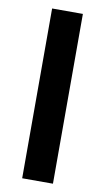

<svg xmlns="http://www.w3.org/2000/svg" viewBox="-84 -769 443 810"><g transform="rotate(10 137.5 -363.5)"><path d="M203.5 -727.3V0H71.7V-727.3Z"/></g></svg>

Font: Inter P Semi Bold
Style: Regular
Weight: 600
Designer: Rasmus Andersson
Foundry: rsms
Version: Version 3.018;git-588b23468